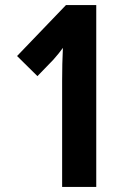

<svg xmlns="http://www.w3.org/2000/svg" viewBox="-20 -734 509 754"><path d="M358 0H224V-417Q224 -485 227 -546Q213 -526 189 -499L127 -435L47 -514L239 -714H358Z"/></svg>

Font: Noto Sans Myanmar ExtraCondensed
Style: Bold
Weight: 700
Width: 2
Designer: Monotype Design Team
Foundry: Monotype Imaging Inc.
Version: Version 2.107; ttfautohint (v1.8.4.7-5d5b)